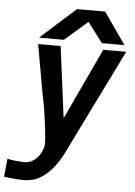

<svg xmlns="http://www.w3.org/2000/svg" viewBox="-74 -806 736 1050"><g transform="rotate(5 294.0 -280.5)"><path d="M92.5 99.5Q120 99.5 142 84.2Q164 69 177.5 45.2Q191 21.5 194.5 -3.5Q195 -6.5 195 -15Q195 -59 173 -206.5Q163 -251 134.5 -414.5Q126.5 -464 110.5 -550H234L284.5 -158L468 -550H594Q555 -469 407 -170.5Q306 35 301 45Q264 111.5 225.8 145Q187.5 178.5 159 187.5Q130.5 196.5 102.5 198Q86.5 198.5 47.2 195.2Q8 192 -12 188.5L-2 89.5Q18.5 94.5 46.8 97Q75 99.5 92.5 99.5ZM305.5 -759H460L581 -585.5H457L374.5 -695L248.5 -585.5H112Z"/></g></svg>

Font: JuliaMono SemiBold
Style: Italic
Weight: 600
Italic angle: -9°
Monospace: yes
Designer: cormullion
Foundry: corm
Version: Version 0.056; ttfautohint (v1.8.4)